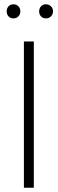

<svg xmlns="http://www.w3.org/2000/svg" viewBox="-20 -878 270 898"><path d="M75.2 -825.2Q75.2 -811 66.2 -801.5Q57.1 -792 43 -792Q28.8 -792 20 -801.3Q11.2 -810.5 11.2 -825.2Q11.2 -838.9 20 -848.4Q28.8 -857.9 43 -857.9Q57.1 -857.9 66.2 -848.4Q75.2 -838.9 75.2 -825.2ZM228 -825.2Q228 -811 218.5 -801.5Q209 -792 194.8 -792Q180.7 -792 171.9 -801.3Q163.1 -810.5 163.1 -825.2Q163.1 -838.9 171.9 -848.4Q180.7 -857.9 194.8 -857.9Q209 -857.9 218.5 -848.4Q228 -838.9 228 -825.2ZM138.2 -684.1V0H91.8V-684.1Z"/></svg>

Font: Fira Sans Compressed ExtraLight
Style: Regular
Weight: 250
Width: 1
Designer: Carrois Corporate & Edenspiekermann AG
Foundry: Carrois Corporate GbR & Edenspiekermann AG
Version: Version 4.203;PS 004.203;hotconv 1.0.88;makeotf.lib2.5.64775